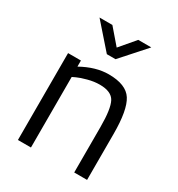

<svg xmlns="http://www.w3.org/2000/svg" viewBox="-174 -845 886 957"><g transform="rotate(30 268.5 -366.0)"><path d="M147 0H72V-500H146V-465Q227 -510 301 -510Q401 -510 435.5 -456Q470 -402 470 -264V0H396V-262Q396 -366 375.5 -404.5Q355 -443 288 -443Q256 -443 220.5 -433.5Q185 -424 166 -415L147 -406ZM242 -592 119 -732H193L268 -645L342 -732H417L292 -592Z"/></g></svg>

Font: TitilliumWeb-Regular
Style: Regular
Weight: 400
Version: Version 1.001;PS 57.000;hotconv 1.0.70;makeotf.lib2.5.55311